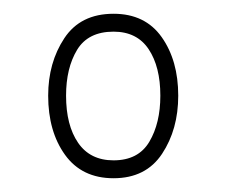

<svg xmlns="http://www.w3.org/2000/svg" viewBox="-20 -578 330 279"><path d="M145 -319Q99 -319 74.5 -353Q50 -387 50 -439Q50 -487 73.5 -522.5Q97 -558 145 -558Q191 -558 215 -524Q239 -490 239 -439Q239 -390 215.5 -354.5Q192 -319 145 -319ZM145 -345Q181 -345 197 -372Q213 -399 213 -439Q213 -481 196 -506.5Q179 -532 145 -532Q108 -532 92 -505.5Q76 -479 76 -439Q76 -396 93.5 -370.5Q111 -345 145 -345Z"/></svg>

Font: Noto Sans ExtraCondensed Thin
Style: Regular
Weight: 100
Width: 2
Designer: Monotype Design Team
Foundry: Monotype Imaging Inc.
Version: Version 2.013; ttfautohint (v1.8.4.7-5d5b)